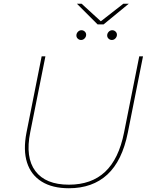

<svg xmlns="http://www.w3.org/2000/svg" viewBox="-20 -1000 808 1023"><path d="M347 3Q259 3 202 -32.5Q145 -68 124 -134Q103 -200 121 -293L202 -700H222L141 -295Q114 -161 168.5 -88.5Q223 -16 347 -16Q467 -16 540 -84.5Q613 -153 641 -294L722 -700H742L661 -293Q631 -143 552 -70Q473 3 347 3ZM576 -787Q566 -787 558.5 -794Q551 -801 551 -811Q551 -822 559 -830.5Q567 -839 578 -839Q588 -839 595.5 -832Q603 -825 603 -815Q603 -804 595 -795.5Q587 -787 576 -787ZM412 -787Q402 -787 394.5 -794Q387 -801 387 -811Q387 -822 395 -830.5Q403 -839 414 -839Q424 -839 431.5 -832Q439 -825 439 -815Q439 -804 431 -795.5Q423 -787 412 -787ZM500 -870 390 -980H415L520 -884H514L637 -980H666L532 -870Z"/></svg>

Font: Montserrat Thin Thin
Style: Italic
Weight: 250
Italic angle: -11.3°
Version: Version 9.000